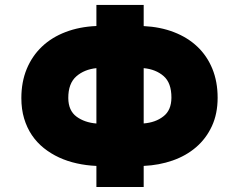

<svg xmlns="http://www.w3.org/2000/svg" viewBox="-20 -747 955 767"><path d="M365.1 -643.1V-727.3H554V-642.8Q620.7 -639.6 675.2 -618.4Q729.8 -597.3 768.5 -560.5Q807.2 -523.8 828.3 -472.3Q849.4 -420.8 849.4 -356.5Q849.4 -292.3 826.3 -242.7Q803.3 -193.2 763.3 -158.9Q723.4 -124.6 669.6 -105.8Q615.8 -87 554 -84.2V0H365.1V-84.2Q324.9 -85.9 287.1 -94.3Q249.3 -102.6 216.1 -117.9Q182.9 -133.2 155 -155.5Q127.1 -177.9 107.2 -207.4Q87.4 -236.9 76.3 -273.8Q65.3 -310.7 65.3 -355.1Q65.3 -419.7 86.8 -471.6Q108.3 -523.4 147.5 -560.7Q186.8 -598 242.2 -619.1Q297.6 -640.3 365.1 -643.1ZM252.8 -355.1Q253.2 -305 285.9 -280.9Q317.8 -257.5 365.1 -253.6V-474.8Q317.1 -469.8 285.5 -442.5Q252.5 -414.1 252.8 -355.1ZM554 -253.9Q577.1 -255.7 596.8 -262.6Q616.5 -269.5 632.5 -282Q664.4 -306.1 664.8 -356.5Q665.1 -415.8 633.5 -443.2Q602.3 -470.2 554 -474.8Z"/></svg>

Font: Inter P Black
Style: Regular
Weight: 900
Designer: Rasmus Andersson
Foundry: rsms
Version: Version 3.018;git-588b23468